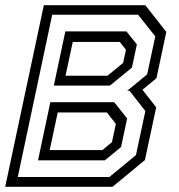

<svg xmlns="http://www.w3.org/2000/svg" viewBox="-32 -720 688 740"><path d="M-12 0 137 -700H528L609 -597L571 -418.5L517 -374L570 -306.5L526.5 -103L401.5 0ZM36.5 -37.8H389.5L492 -122.2L528.2 -292L467.2 -370H458.2L535.2 -433.5L566.5 -579.8L500.2 -663.2H169.2ZM114.5 -102 162 -326H408.2L458 -263.5L434.5 -153.2L372 -102ZM175.5 -390.2 219.8 -599H455.2L495.5 -548.8L476.5 -459.5L391.8 -390.2ZM159.5 -141.5H362.5L399.5 -172L414.5 -242.5L380 -286.5H190.5ZM220.5 -428H382L442.5 -477.5L453.5 -528L429.5 -558.5H248.5Z"/></svg>

Font: Tourney Thin
Style: Italic
Weight: 100
Italic angle: -12°
Designer: Tyler Finck
Foundry: Etcetera Type Co
Version: Version 1.015